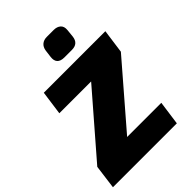

<svg xmlns="http://www.w3.org/2000/svg" viewBox="-270 -1029 1145 1145"><g transform="rotate(-45 302.0 -456.5)"><path d="M344 -539 594 -538 260 -151 9 -152ZM549 -152 528 0H-11L9 -152ZM615 -690 594 -538H75L96 -690ZM403 -913Q430 -913 446.5 -898.5Q463 -884 460 -854L455 -805Q449 -752 395 -752H332Q300 -752 286 -767.5Q272 -783 276 -813L282 -860Q286 -886 302.5 -899.5Q319 -913 344 -913Z"/></g></svg>

Font: Exo 2 Black
Style: Italic
Weight: 900
Italic angle: -8°
Designer: Natanael Gama
Foundry: Natanael Gama
Version: Version 2.010